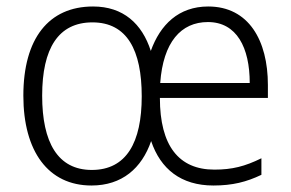

<svg xmlns="http://www.w3.org/2000/svg" viewBox="-20 -562 898 592"><path d="M622 -542C531 -542 474 -486 445 -405C418 -489 360 -542 267 -542C130 -542 52 -443 52 -267C52 -95 129 10 262 10C356 10 417 -43 446 -127C475 -41 538 10 638 10C697 10 740 -1 786 -23V-74C735 -49 696 -39 641 -39C531 -39 473 -113 473 -260H806V-300C806 -437 747 -542 622 -542ZM621 -494C710 -494 750 -415 750 -306H474C483 -432 538 -494 621 -494ZM265 -493C372 -493 417 -407 417 -265C417 -123 370 -38 263 -38C158 -38 110 -123 110 -267C110 -413 160 -493 265 -493Z"/></svg>

Font: Noto Sans Ethiopic SemiCondensed Light
Style: Regular
Weight: 300
Width: 4
Designer: Monotype Design Team
Foundry: Monotype Imaging Inc.
Version: Version 2.102